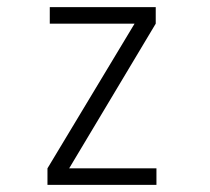

<svg xmlns="http://www.w3.org/2000/svg" viewBox="-20 -520 590 540"><path d="M113.5 0V-46.5L358.5 -453.5H120V-500H418V-453.5L174.5 -46.5H420V0Z"/></svg>

Font: Trispace SemiCondensed ExtraLight
Style: Regular
Weight: 200
Width: 4
Designer: Tyler Finck
Foundry: Etcetera Type Company
Version: Version 1.210; ttfautohint (v1.8.3)